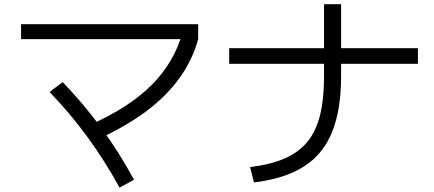

<svg xmlns="http://www.w3.org/2000/svg" viewBox="-20 -830 2040 902"><path d="M403.3 -243.7Q586 -324.4 692.3 -430.7Q798.6 -537 837.6 -678.3L911 -646.3Q884.3 -548.3 823.2 -463.3Q762 -378.3 666.8 -307.1Q571.7 -236 442 -177ZM541.6 51.3Q472 -75.6 390.3 -187.1Q308.6 -298.6 212.6 -398L274.7 -444Q374 -341 457.2 -227.2Q540.4 -113.3 609.7 14.6ZM79 -646.3V-716.3H911V-646.3Z M1155 -45Q1250.7 -56.7 1317.1 -85.5Q1383.6 -114.4 1424.5 -164.4Q1465.3 -214.4 1483.8 -289.8Q1502.3 -365.3 1502.3 -470.3V-810.3H1582.4V-470.3Q1582.4 -313 1539.7 -208.7Q1497 -104.3 1406.7 -47.2Q1316.3 10 1173 27ZM1056.7 -530.3V-603.7H1943.3V-530.3Z"/></svg>

Font: M PLUS 2 Thin
Style: Regular
Weight: 100
Designer: Coji Morishita
Foundry: UNDERFOREST DESIGN
Version: Version 1.001